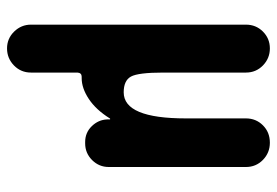

<svg xmlns="http://www.w3.org/2000/svg" viewBox="-140 -420 779 540"><g transform="rotate(90 250.0 -150.5)"><path d="M381.8 -519.5Q410.2 -519.5 430.2 -500Q450.2 -480.5 450.2 -452.1V-66.4Q450.2 -39.1 430.7 -19.5Q411.1 0 383.8 0H379.9Q353.5 0 335.4 -18.6Q317.4 -37.1 316.4 -61.5V-69.3Q316.4 -70.3 315.4 -70.3Q313.5 -70.3 313.5 -69.3Q289.1 -30.3 258.8 -10.3Q228.5 9.8 200.2 9.8H196.3Q185.5 9.8 184.6 21.5V152.3Q184.6 180.7 164.6 200.2Q144.5 219.7 116.7 219.7Q88.9 219.7 69.3 199.7Q49.8 179.7 49.8 152.3V-452.1Q49.8 -480.5 69.3 -500Q88.9 -519.5 116.7 -519.5Q144.5 -519.5 164.6 -500Q184.6 -480.5 184.6 -452.1V-219.7Q184.6 -149.4 195.8 -128.9Q207 -108.4 240.2 -108.4Q313.5 -108.4 313.5 -283.2V-452.1Q313.5 -480.5 333 -500Q352.5 -519.5 381.8 -519.5Z"/></g></svg>

Font: Rounded-X Mgen+ 2m bold
Style: Bold
Weight: 700
Designer: [Source Han Sans]
Ryoko NISHIZUKA  (kana & ideographs); Paul D. Hunt (Latin, Greek & Cyrillic); Wenlong ZHANG  (bopomofo
Version: Version 1.059.20150602